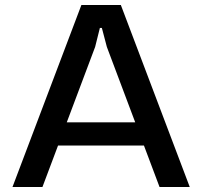

<svg xmlns="http://www.w3.org/2000/svg" viewBox="-20 -749 811 769"><path d="M30 0 306 -729H464L740 0H619L408 -561L388 -637H380L361 -561L150 0ZM198 -166 232 -259H537L571 -166Z"/></svg>

Font: Hubot Sans Condensed ExtraLight Medium
Style: Regular
Weight: 500
Version: Version 2.000